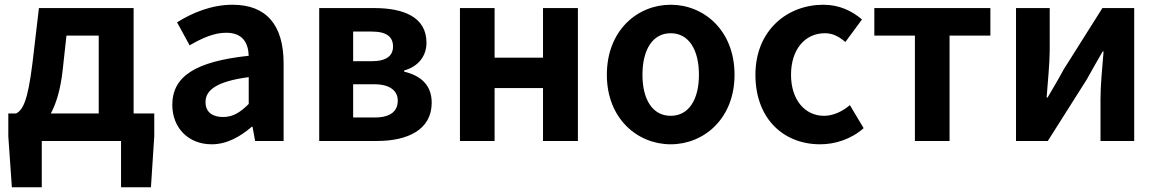

<svg xmlns="http://www.w3.org/2000/svg" viewBox="-20 -594 4877 809"><path d="M260 -444H396V-116H194C217 -158 235 -217 244 -298ZM543 -116V-560H144L117 -330C97 -166 76 -131 48 -116H15V-20L30 195H156V0H490V195H616L630 -20V-116Z M872 14C936 14 992 -18 1041 -60H1044L1055 0H1175V-327C1175 -489 1102 -574 960 -574C872 -574 792 -541 726 -500L779 -403C831 -433 881 -456 933 -456C1002 -456 1026 -414 1028 -359C803 -335 706 -272 706 -152C706 -57 772 14 872 14ZM920 -101C877 -101 846 -120 846 -164C846 -214 892 -251 1028 -269V-156C993 -121 962 -101 920 -101Z M1325 0H1569C1697 0 1799 -47 1799 -161C1799 -237 1751 -276 1683 -292V-297C1747 -315 1777 -362 1777 -414C1777 -522 1681 -560 1557 -560H1325ZM1468 -336V-461H1547C1610 -461 1636 -438 1636 -398C1636 -360 1610 -336 1545 -336ZM1468 -99V-239H1557C1625 -239 1656 -210 1656 -170C1656 -127 1627 -99 1560 -99Z M1918 0H2064V-223H2268V0H2415V-560H2268V-351H2064V-560H1918Z M2806 14C2946 14 3075 -94 3075 -279C3075 -466 2946 -574 2806 -574C2666 -574 2537 -466 2537 -279C2537 -94 2666 14 2806 14ZM2806 -106C2730 -106 2687 -174 2687 -279C2687 -385 2730 -454 2806 -454C2882 -454 2925 -385 2925 -279C2925 -174 2882 -106 2806 -106Z M3436 14C3498 14 3566 -7 3619 -54L3561 -151C3530 -125 3492 -106 3452 -106C3371 -106 3313 -174 3313 -279C3313 -385 3371 -454 3456 -454C3488 -454 3514 -441 3542 -417L3612 -512C3571 -547 3518 -574 3449 -574C3297 -574 3163 -466 3163 -279C3163 -94 3281 14 3436 14Z M3835 0H3981V-444H4153V-560H3664V-444H3835Z M4261 0H4395L4559 -259C4577 -292 4607 -344 4626 -377H4630C4624 -307 4617 -233 4617 -176V0H4759V-560H4625L4461 -300C4444 -267 4413 -216 4394 -183H4390C4395 -252 4403 -327 4403 -383V-560H4261Z"/></svg>

Font: Source Han Sans Old Style Bold
Style: Regular
Weight: 700
Designer: Ryoko NISHIZUKA (kana & ideographs); Paul D. Hunt (Latin, Greek & Cyrillic); Wenlong ZHANG (bopomofo); Sandoll Communica
Foundry: Adobe Systems Incorporated
Version: Version 1.004;PS 1.004;hotconv 1.0.81;makeotf.lib2.5.63406